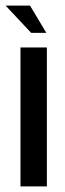

<svg xmlns="http://www.w3.org/2000/svg" viewBox="-30 -664 230 684"><path d="M43 0V-495H137V0ZM81 -547 -10 -644H77L135 -547Z"/></svg>

Font: Alumni Sans SemiBold
Style: Regular
Weight: 600
Designer: Robert E. Leuschke
Foundry: Robert E. Leuschke
Version: Version 1.018